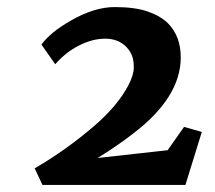

<svg xmlns="http://www.w3.org/2000/svg" viewBox="-20 -834 608 543"><path d="M78.1 -357.9Q166.5 -409.2 246.1 -477.5Q312.5 -534.7 342.8 -592.3Q358.4 -622.1 358.4 -643.1Q358.4 -664.1 353 -677.2Q347.7 -690.4 337.4 -701.2Q314.5 -724.6 277.8 -724.6Q241.2 -724.6 203.4 -705.3Q165.5 -686 136.2 -652.3L97.2 -708Q122.6 -742.7 179.7 -775.4Q246.6 -814 304.2 -814Q361.8 -814 397.7 -801.5Q433.6 -789.1 454.6 -768.6Q491.2 -731.9 491.2 -671.9Q491.2 -558.6 356.4 -456.1Q313 -422.4 256.3 -387.2L454.1 -409.2L500.5 -475.1L550.8 -460.9L504.4 -311H100.1Z"/></svg>

Font: Merriweather
Style: Heavy Italic
Weight: 900
Italic angle: -7°
Designer: Eben Sorkin
Foundry: Eben Sorkin
Version: Version 1.001